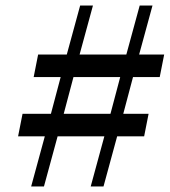

<svg xmlns="http://www.w3.org/2000/svg" viewBox="-20 -670 610 690"><path d="M209 -261H377L412 -393H244ZM92 0 141 -180H45L61 -261H163L198 -393H101L117 -474H220L268 -650H314L266 -474H434L482 -650H528L480 -474H570L554 -393H458L423 -261H514L498 -180H401L352 0H306L355 -180H187L138 0Z"/></svg>

Font: Source Serif Pro
Style: Italic
Weight: 400
Italic angle: -12°
Designer: Frank Grießhammer
Foundry: Adobe Systems Incorporated
Version: Version 3.001;hotconv 1.0.111;makeotfexe 2.5.65597